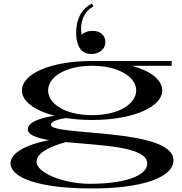

<svg xmlns="http://www.w3.org/2000/svg" viewBox="-20 -842 1019 1077"><path d="M497 -169C727 -169 890 -242 890 -335C890 -394 825 -444 720 -473H943V-500H499H497C265 -500 103 -428 103 -335C103 -274 173 -222 286 -193C199 -179 138 -156 136 -118C135 -86 184 -68 256 -56C131 -33 39 16 39 73C39 154 192 213 477 215C782 218 955 151 953 56C950 -126 265 -78 265 -142C265 -162 308 -173 349 -180C394 -173 443 -169 497 -169ZM497 -196C345 -196 250 -260 250 -335C250 -409 345 -473 497 -473C647 -473 744 -409 744 -335C744 -260 648 -196 497 -196ZM504 -805 496 -822C435 -792 407 -731 407 -658C407 -607 422 -539 492 -539C531 -539 571 -561 571 -607C571 -644 542 -669 500 -669C473 -669 453 -661 438 -648C426 -699 444 -778 504 -805ZM185 65C185 12 272 -23 348 -45C544 -26 806 -21 806 75C806 146 673 189 486 189C336 189 185 128 185 65Z"/></svg>

Font: Sprat Extended Medium
Style: Regular
Weight: 500
Width: 9
Designer: Ethan Nakache
Foundry: Collletttivo
Version: Version 2.000;Glyphs 3.2 (3217)